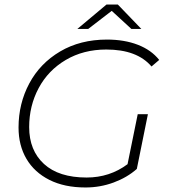

<svg xmlns="http://www.w3.org/2000/svg" viewBox="-20 -824 751 849"><path d="M684 -559 650 -530Q586 -605 450 -605Q349 -605 271 -559Q193 -513 151 -434.5Q109 -356 109 -262Q109 -159 174.5 -99Q240 -39 363 -39Q465 -39 544 -98L589 -319H634L585 -77Q542 -39 482.5 -17Q423 5 358 5Q265 5 198.5 -28.5Q132 -62 97 -121.5Q62 -181 62 -260Q62 -366 109.5 -455Q157 -544 246 -596.5Q335 -649 453 -649Q530 -649 589.5 -626Q649 -603 684 -559ZM561 -696 474 -776 370 -696H322L451 -804H501L605 -696Z"/></svg>

Font: Montserrat Ace
Style: Light Italic
Weight: 300
Italic angle: -11.3°
Designer: Julieta Ulanovsky
Foundry: Julieta Ulanovsky
Version: Version 1